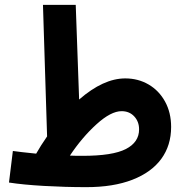

<svg xmlns="http://www.w3.org/2000/svg" viewBox="-20 -758 760 791"><path d="M685 -235Q685 -159 644.5 -103.5Q604 -48 525.5 -17.5Q447 13 336 13Q249 13 161.5 8Q74 3 17 -6L33 -136Q60 -132 129 -125Q147 -157 174 -196L157 -738H292L306 -348Q406 -435 496 -435Q549 -435 592 -410Q635 -385 660 -339.5Q685 -294 685 -235ZM553 -225Q553 -257 533 -278.5Q513 -300 481 -300Q437 -300 377.5 -246Q318 -192 268 -117Q285 -116 320 -116Q444 -116 498.5 -144Q553 -172 553 -225Z"/></svg>

Font: Noto Sans Arabic Cond
Style: Bold
Weight: 700
Width: 3
Designer: Nadine Chahine
Foundry: Monotype Imaging Inc.
Version: Version 1.001